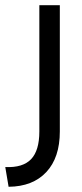

<svg xmlns="http://www.w3.org/2000/svg" viewBox="-44 -489 311 732"><path d="M-11.2 223.1 -23.9 147.9Q43 150.9 74.5 117.9Q106 85 106 12.2V-469.2H184.1V12.2Q184.1 111.8 132.6 167Q81.1 222.2 -11.2 223.1Z"/></svg>

Font: Montserrat-Arabic Light
Style: Regular
Weight: 300
Designer: Mohamed Gaber
Foundry: Kief Type Foundry
Version: Version 5.008;PS 005.008;hotconv 1.0.88;makeotf.lib2.5.64775